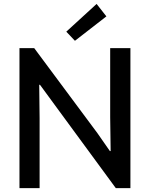

<svg xmlns="http://www.w3.org/2000/svg" viewBox="-20 -967 770 987"><path d="M80.1 0V-719.7H155.8L481 -282.2L544.9 -190.4H548.8L546.4 -364.7V-719.7H650.4V0H575.2L252 -440.4L185.5 -531.2H181.6L183.6 -359.4V0ZM365.2 -757.3 320.8 -804.2 476.6 -946.8 526.9 -882.8Z"/></svg>

Font: Reddit Sans Medium
Style: Regular
Weight: 500
Designer: Stephen Hutchings
Foundry: Reddit
Version: Version 1.014